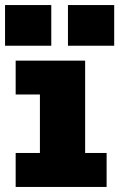

<svg xmlns="http://www.w3.org/2000/svg" viewBox="-34 -740 472 760"><path d="M28 0V-134.5H124V-366H28V-500H303V-134.5H388V0ZM-14 -720H169V-559H-14ZM235 -720H418V-559H235Z"/></svg>

Font: Trispace SemiCondensed ExtraBold
Style: Regular
Weight: 800
Width: 4
Designer: Tyler Finck
Foundry: Etcetera Type Company
Version: Version 1.210; ttfautohint (v1.8.3)